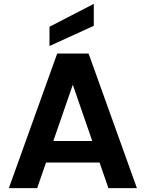

<svg xmlns="http://www.w3.org/2000/svg" viewBox="-20 -977 756 997"><path d="M497 -133H219L173 0H26L277 -699H440L691 0H543ZM459 -245 358 -537 257 -245ZM467 -843 237 -738V-838L467 -957Z"/></svg>

Font: MSTAGE SemiBold
Style: Regular
Weight: 600
Designer: Ninad Kale (Devanagari), Jonny Pinhorn (Latin)
Foundry: Indian Type Foundry
Version: 4.004